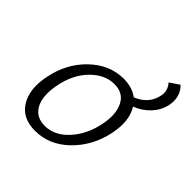

<svg xmlns="http://www.w3.org/2000/svg" viewBox="-159 -690 813 813"><g transform="rotate(45 248.0 -283.0)"><path d="M467 -570Q505 -532 493 -475Q486 -439 458.5 -408.5Q431 -378 390 -362Q424 -308 406 -221Q386 -125 320 -60.5Q254 4 169 4Q92 4 58.5 -51Q25 -106 43 -193Q62 -290 128.5 -354Q195 -418 279 -418Q330 -418 364 -392Q429 -418 441 -480Q448 -514 424 -541ZM350 -219Q364 -287 342.5 -330.5Q321 -374 267 -374Q210 -374 162 -325Q114 -276 99 -196Q85 -124 107.5 -82Q130 -40 183 -40Q242 -40 288.5 -91.5Q335 -143 350 -219Z"/></g></svg>

Font: EauTestText Semilight
Style: Italic
Weight: 300
Italic angle: -12°
Designer: Christian Thalmann (Catharsis Fonts)
Version: Version 0.001;PS 000.001;hotconv 1.0.88;makeotf.lib2.5.64775